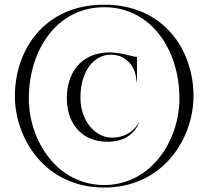

<svg xmlns="http://www.w3.org/2000/svg" viewBox="-20 -810 910 839"><path d="M435 9.5C696 9.5 825.5 -208.5 825.5 -390C825.5 -591.5 696 -789.5 435 -789.5C174 -789.5 45 -591.5 45 -390C45 -208.5 174 9.5 435 9.5ZM106 -380C106 -591.5 229 -778.5 435 -778.5C641 -778.5 764 -591.5 764 -380C764 -196.5 641 -1.5 435 -1.5C229 -1.5 106 -196.5 106 -380ZM450 -190.5C542 -190.5 578 -245.5 587 -274.5H586C573.5 -249.5 538 -208.5 468 -208.5C400 -208.5 331.5 -277.5 331.5 -384C331.5 -494.5 387 -571 464.5 -571C502 -571 529 -555 546.5 -535C575 -504 575.5 -462 577.5 -449.5H578.5V-561.5C559 -561.5 508 -581 461 -581C329 -581 272 -486.5 272 -380.5C272 -278.5 330 -190.5 450 -190.5Z"/></svg>

Font: Beautique Display
Style: Regular
Weight: 400
Designer: Nhat-Quang Ngo
Version: Version 1.100;Glyphs 3.2.3 (3260)